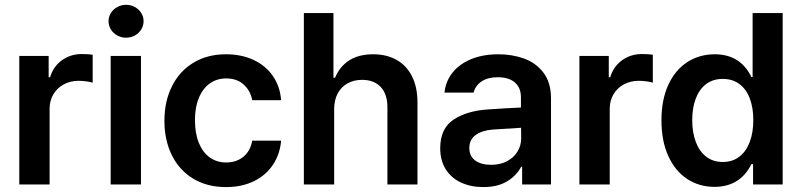

<svg xmlns="http://www.w3.org/2000/svg" viewBox="-20 -761 3315 792"><path d="M59.6 -530.3H180.7V-442.4H186.5Q200.2 -487.3 235.8 -512.7Q271.5 -538.1 317.4 -538.1Q344.7 -538.1 362.3 -535.2V-419.9Q354 -422.9 336.9 -425.3Q319.8 -427.7 304.7 -427.7Q270.5 -427.7 243.2 -413.1Q215.8 -398.4 200.2 -372.1Q184.6 -345.7 184.6 -312.5V0H59.6Z M436.5 -530.3H561.5V0H436.5ZM427.7 -673.8Q427.7 -691.9 437.5 -707.5Q447.3 -723.1 464.1 -732.2Q481 -741.2 500 -741.2Q519.5 -741.2 536.1 -732.2Q552.7 -723.1 562.5 -707.5Q572.3 -691.9 572.3 -673.8Q572.3 -655.3 562.5 -639.4Q552.7 -623.5 536.1 -614.5Q519.5 -605.5 500 -605.5Q481 -605.5 464.1 -614.5Q447.3 -623.5 437.5 -639.4Q427.7 -655.3 427.7 -673.8Z M658.2 -262.7Q658.2 -343.3 689.5 -405.5Q720.7 -467.8 778.1 -502.4Q835.4 -537.1 912.1 -537.1Q976.1 -537.1 1026.1 -513.7Q1076.2 -490.2 1105.7 -447.3Q1135.3 -404.3 1139.6 -347.7H1020.5Q1012.7 -387.7 984.9 -412.6Q957 -437.5 913.1 -437.5Q874.5 -437.5 845.5 -416.7Q816.4 -396 800.3 -357.2Q784.2 -318.4 784.2 -265.6Q784.2 -211.4 800 -172.1Q815.9 -132.8 845 -111.8Q874 -90.8 913.1 -90.8Q955.1 -90.8 983.9 -114.3Q1012.7 -137.7 1020.5 -180.7H1139.6Q1134.8 -124.5 1105.7 -81.1Q1076.7 -37.6 1026.9 -13.4Q977.1 10.7 912.1 10.7Q834.5 10.7 777.1 -23.9Q719.7 -58.6 689 -120.6Q658.2 -182.6 658.2 -262.7Z M1358.4 0H1233.4V-707H1355.5V-440.4H1362.3Q1381.3 -486.8 1420.7 -512Q1460 -537.1 1519.5 -537.1Q1574.7 -537.1 1616 -513.9Q1657.2 -490.7 1679.7 -445.8Q1702.1 -400.9 1702.1 -337.9V0H1578.1V-318.4Q1578.1 -372.6 1550.5 -402.1Q1522.9 -431.6 1473.6 -431.6Q1439.9 -431.6 1413.8 -417.2Q1387.7 -402.8 1373 -375.5Q1358.4 -348.1 1358.4 -310.5Z M1993.2 -309.6Q2077.6 -315.4 2128.9 -317.4V-359.4Q2128.9 -398.9 2104 -420.7Q2079.1 -442.4 2033.2 -442.4Q1992.7 -442.4 1966.8 -425.3Q1940.9 -408.2 1933.6 -378.9H1813.5Q1817.9 -424.3 1845.7 -460.2Q1873.5 -496.1 1922.4 -516.6Q1971.2 -537.1 2036.1 -537.1Q2091.8 -537.1 2140.9 -519.8Q2189.9 -502.4 2221.4 -461.7Q2252.9 -420.9 2252.9 -354.5V0H2133.8V-73.2H2129.9Q2110.4 -36.1 2071.3 -12.7Q2032.2 10.7 1973.6 10.7Q1922.4 10.7 1882.1 -7.8Q1841.8 -26.4 1818.8 -62.5Q1795.9 -98.6 1795.9 -149.4Q1795.9 -231.4 1851.3 -267.8Q1906.7 -304.2 1993.2 -309.6ZM2005.9 -81.1Q2042.5 -81.1 2070.8 -95.7Q2099.1 -110.4 2114.5 -135.5Q2129.9 -160.6 2129.9 -190.4L2129.4 -233.9L2012.7 -226.6Q1966.8 -222.7 1941.4 -203.6Q1916 -184.6 1916 -150.4Q1916 -116.7 1940.4 -98.9Q1964.8 -81.1 2005.9 -81.1Z M2370.1 -530.3H2491.2V-442.4H2497.1Q2510.7 -487.3 2546.4 -512.7Q2582 -538.1 2627.9 -538.1Q2655.3 -538.1 2672.9 -535.2V-419.9Q2664.6 -422.9 2647.5 -425.3Q2630.4 -427.7 2615.2 -427.7Q2581.1 -427.7 2553.7 -413.1Q2526.4 -398.4 2510.7 -372.1Q2495.1 -345.7 2495.1 -312.5V0H2370.1Z M2708.5 -264.6Q2708.5 -350.6 2737.3 -412.1Q2766.1 -473.6 2815.9 -505.4Q2865.7 -537.1 2928.2 -537.1Q3033.7 -537.1 3079.6 -443.4H3084.5V-707H3208.5V0H3086.4V-84H3079.6Q3032.7 9.8 2927.2 9.8Q2864.3 9.8 2814.7 -22.7Q2765.1 -55.2 2736.8 -117.2Q2708.5 -179.2 2708.5 -264.6ZM3087.4 -265.6Q3087.4 -316.9 3072.8 -355.2Q3058.1 -393.6 3029.8 -414.6Q3001.5 -435.5 2961.4 -435.5Q2920.9 -435.5 2892.6 -414.1Q2864.3 -392.6 2849.9 -354Q2835.4 -315.4 2835.4 -265.6Q2835.4 -214.8 2850.1 -175.8Q2864.7 -136.7 2893.1 -114.7Q2921.4 -92.8 2961.4 -92.8Q3001 -92.8 3029.3 -114.3Q3057.6 -135.7 3072.5 -174.8Q3087.4 -213.9 3087.4 -265.6Z"/></svg>

Font: Pretendard SemiBold
Style: Regular
Weight: 600
Designer: Base glyphs from Inter by Rasmus Andersson; Hangeul glyphs from Noto Sans CJK(Source Han Sans) by Jang Soo-young and Kan
Foundry: Kil Hyung-jin
Version: Version 1.309